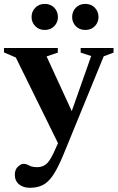

<svg xmlns="http://www.w3.org/2000/svg" viewBox="-25 -672 588 958"><path d="M123.5 265Q91 265 70 247.8Q49 230.5 49 199.5Q49 174.5 64 160Q79 145.5 92.5 145.5Q106 145.5 120.5 153.8Q135 162 161 162Q185 162 203 149Q221 136 241.5 93L264.5 42.5L54 -385L-5 -410.5V-432.5H263.5V-409.5L207.5 -390.5L333 -117.5L430 -392.5L377.5 -409.5V-432.5H541.5V-409.5L492.5 -391L291.5 99.5Q263.5 167.5 239 203.2Q214.5 239 187.2 252Q160 265 123.5 265ZM198.5 -522.5Q169.5 -522.5 151 -541.5Q132.5 -560.5 132.5 -587Q132.5 -614.5 151 -633.5Q169.5 -652.5 198.5 -652.5Q227.5 -652.5 245.8 -633.5Q264 -614.5 264 -587Q264 -560.5 245.8 -541.5Q227.5 -522.5 198.5 -522.5ZM400.5 -522.5Q371.5 -522.5 353.2 -541.5Q335 -560.5 335 -587Q335 -614.5 353.2 -633.5Q371.5 -652.5 400.5 -652.5Q430 -652.5 448.2 -633.5Q466.5 -614.5 466.5 -587Q466.5 -560.5 448.2 -541.5Q430 -522.5 400.5 -522.5Z"/></svg>

Font: Newsreader 16pt
Style: Bold
Weight: 700
Designer: Hugues Gentile
Foundry: Production Type
Version: Version 1.003; ttfautohint (v1.8.3)